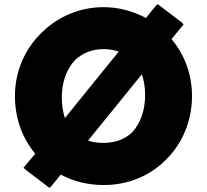

<svg xmlns="http://www.w3.org/2000/svg" viewBox="-20 -882 1012 938"><path d="M625 -235C593 -204 547 -184 486 -184C456 -184 434 -187 410 -195L673 -519C684 -488 689 -452 689 -418C689 -349 669 -281 625 -235ZM486 -642C513 -642 537 -638 560 -630L297 -305C287 -336 282 -373 282 -408C282 -476 303 -543 348 -590C382 -621 427 -642 486 -642ZM106 -52 222 36 233 25 277 -29C337 3 407 22 486 22C605 22 709 -22 785 -96L792 -103C870 -180 918 -290 918 -413C918 -520 881 -616 818 -691L877 -763L866 -774L750 -862L739 -851L693 -794C632 -827 561 -847 486 -847C371 -847 266 -802 188 -727L180 -719C102 -642 53 -534 53 -413C53 -304 89 -207 152 -131L95 -63Z"/></svg>

Font: Hussar Woodtype
Style: Ultra
Weight: 900
Foundry: Cannot Into Space Fonts
Version: Version 1.07